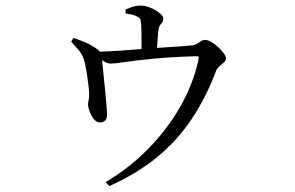

<svg xmlns="http://www.w3.org/2000/svg" viewBox="-20 -590 1040 678"><path d="M231.2 -442.8 239.3 -456Q257.6 -450 276 -442.6Q294.3 -435.1 309 -425.9Q327.3 -414.8 333.1 -406.7Q339 -398.6 340 -382.3Q341 -376.2 342.7 -356.2Q344.4 -336.3 347.2 -310.1Q350.1 -283.9 352.6 -257.9Q355 -231.8 356.6 -212.1Q358.2 -192.4 358.2 -186.5Q358.2 -171.7 352 -165Q345.8 -158.2 334.1 -157.4Q322 -157.4 312.3 -168.4Q302.6 -179.3 297.1 -194.3Q291.5 -209.3 290.8 -220.9Q290.8 -226.9 293 -236.6Q295.3 -246.3 294.8 -256.7Q295 -266.2 293.2 -281.6Q291.4 -297.1 288.9 -314.9Q286.4 -332.7 283.6 -348.2Q280.8 -363.8 278.1 -373.2Q272.3 -396.2 259.2 -411.4Q246.2 -426.6 231.2 -442.8ZM316.4 -393.5 316.6 -406.5Q342.3 -407.7 375.4 -409.4Q408.5 -411.1 442.7 -414Q476.9 -416.9 505.2 -418.7Q531.6 -420.7 561.2 -422.6Q590.9 -424.5 618.1 -426.3Q645.2 -428.2 662.4 -430.5Q669.8 -431.7 676.7 -436.1Q683.5 -440.6 690.4 -444.9Q697.3 -449.2 703.4 -449.2Q712.8 -449.2 725.7 -442.1Q738.5 -434.9 750.2 -423.8Q761.9 -412.8 769.8 -402.1Q777.8 -391.4 777.8 -384.4Q777.8 -376.3 771 -369.9Q764.2 -363.4 755.8 -356.6Q747.3 -349.7 743.7 -341.5Q708 -246.2 657.3 -170.3Q606.6 -94.4 535.7 -35.8Q464.8 22.8 365.9 67.3L353.2 52.9Q436.5 3.7 503.3 -64.4Q570.1 -132.5 616 -212.4Q661.9 -292.4 680.6 -377.7Q682.6 -387.1 681 -389.4Q679.4 -391.7 671 -391.5Q578.2 -388.5 516.3 -382.2Q454.5 -375.9 419.6 -370.7Q384.8 -365.4 371.9 -365.4Q359.2 -365.4 348.1 -372.7Q337.1 -380.1 316.4 -393.5ZM423.5 -542.7V-556.4Q436.7 -562.2 449.2 -566.3Q461.7 -570.4 475 -570.4Q493.5 -570.4 512 -562.4Q530.5 -554.5 543.6 -543.8Q556.6 -533.2 556.6 -524.6Q556.6 -512.9 549.1 -506.1Q541.6 -499.3 539 -481.3Q537.4 -464.5 535.6 -437.8Q533.9 -411.1 533.9 -395.5L479.7 -394Q479.7 -400 479.7 -421.1Q479.7 -442.2 479.6 -466.2Q479.5 -490.3 478.5 -503.8Q477.5 -517 475.6 -521.9Q473.7 -526.9 464.5 -531.5Q456.9 -535.6 446.1 -538.2Q435.3 -540.8 423.5 -542.7Z"/></svg>

Font: Source Han Serif JP VF
Style: Regular
Weight: 250
Designer: Ryoko NISHIZUKA 西塚涼子 (kana & ideographs); Frank Grießhammer (Latin, Greek & Cyrillic); Wenlong ZHANG 张文龙 (bopomofo); San
Foundry: Adobe
Version: Version 2.001;hotconv 1.1.0;makeotfexe 2.6.0